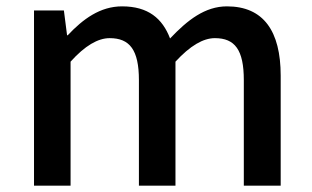

<svg xmlns="http://www.w3.org/2000/svg" viewBox="-20 -584 983 604"><path d="M87 0H202V-390C247 -440 288 -464 325 -464C388 -464 417 -427 417 -332V0H532V-390C578 -440 619 -464 656 -464C719 -464 747 -427 747 -332V0H863V-346C863 -486 809 -564 694 -564C625 -564 570 -521 515 -463C491 -526 446 -564 364 -564C295 -564 241 -524 193 -473H191L181 -551H87Z"/></svg>

Font: Noto Sans CJK HK Medium
Style: Regular
Weight: 500
Designer: Ryoko NISHIZUKA 西塚涼子 (kana, bopomofo & ideographs); Paul D. Hunt (Latin, Greek & Cyrillic); Sandoll Communications 산돌커뮤니
Foundry: Adobe
Version: Version 2.004;hotconv 1.0.118;makeotfexe 2.5.65603